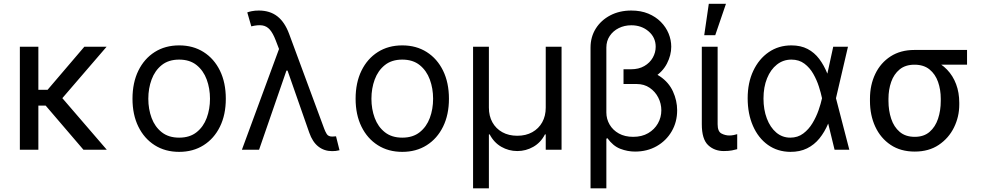

<svg xmlns="http://www.w3.org/2000/svg" viewBox="-20 -793 5201 1017"><path d="M183.2 -545.5V0H85.2V-545.5ZM544.7 -545.5 276.3 -233.7H150.6L134.9 -317.5H232.2L426.8 -545.5ZM421.9 0 218.8 -237.2 281.2 -306.8 545.5 0Z M929 11.4Q855.1 11.4 799.5 -23.8Q744 -58.9 712.9 -122.2Q681.8 -185.4 681.8 -269.9Q681.8 -355.1 712.9 -418.7Q744 -482.2 799.5 -517.4Q855.1 -552.6 929 -552.6Q1002.8 -552.6 1058.4 -517.4Q1114 -482.2 1145.1 -418.7Q1176.1 -355.1 1176.1 -269.9Q1176.1 -185.4 1145.1 -122.2Q1114 -58.9 1058.4 -23.8Q1002.8 11.4 929 11.4ZM929 -63.9Q985.1 -63.9 1021.3 -92.7Q1057.5 -121.4 1074.9 -168.3Q1092.3 -215.2 1092.3 -269.9Q1092.3 -324.6 1074.9 -371.8Q1057.5 -419 1021.3 -448.2Q985.1 -477.3 929 -477.3Q872.9 -477.3 836.6 -448.2Q800.4 -419 783 -371.8Q765.6 -324.6 765.6 -269.9Q765.6 -215.2 783 -168.3Q800.4 -121.4 836.6 -92.7Q872.9 -63.9 929 -63.9Z M1738.6 7.5Q1697.4 7.5 1666.4 -16.7Q1635.3 -40.8 1617.9 -90.9L1487.2 -464.5L1461.6 -524.1L1440.3 -579.5Q1425.8 -617.2 1409.3 -636Q1392.8 -654.8 1369.3 -658.4Q1345.9 -661.9 1311.1 -653.4L1289.8 -727.3Q1296.2 -730.1 1312.9 -733.7Q1329.5 -737.2 1350.9 -737.2Q1409.4 -737.2 1448.9 -706.7Q1488.3 -676.1 1511.4 -613.6L1697.4 -110.8Q1702.4 -96.9 1710.6 -83.3Q1718.8 -69.6 1740.1 -69.6Q1744.3 -69.6 1750.5 -70.3Q1756.7 -71 1759.9 -71L1778.4 2.8Q1768.1 5.3 1758 6.6Q1747.9 7.8 1738.6 7.5ZM1261.4 0 1474.4 -578.1 1508.5 -419H1497.2L1352.3 0Z M2110.8 11.4Q2036.9 11.4 1981.4 -23.8Q1925.8 -58.9 1894.7 -122.2Q1863.6 -185.4 1863.6 -269.9Q1863.6 -355.1 1894.7 -418.7Q1925.8 -482.2 1981.4 -517.4Q2036.9 -552.6 2110.8 -552.6Q2184.7 -552.6 2240.2 -517.4Q2295.8 -482.2 2326.9 -418.7Q2358 -355.1 2358 -269.9Q2358 -185.4 2326.9 -122.2Q2295.8 -58.9 2240.2 -23.8Q2184.7 11.4 2110.8 11.4ZM2110.8 -63.9Q2166.9 -63.9 2203.1 -92.7Q2239.3 -121.4 2256.7 -168.3Q2274.1 -215.2 2274.1 -269.9Q2274.1 -324.6 2256.7 -371.8Q2239.3 -419 2203.1 -448.2Q2166.9 -477.3 2110.8 -477.3Q2054.7 -477.3 2018.5 -448.2Q1982.2 -419 1964.8 -371.8Q1947.4 -324.6 1947.4 -269.9Q1947.4 -215.2 1964.8 -168.3Q1982.2 -121.4 2018.5 -92.7Q2054.7 -63.9 2110.8 -63.9Z M2485.8 204.5V-545.5H2569.6V-223Q2569.6 -178.6 2588.2 -145.1Q2606.9 -111.5 2640.8 -92.7Q2674.7 -73.9 2720.2 -73.9Q2765.6 -73.9 2799.5 -92.9Q2833.5 -111.9 2852.1 -145.4Q2870.7 -179 2870.7 -223V-545.5H2954.5V0H2870.7V-81H2866.5Q2844.5 -38 2805 -15.4Q2765.6 7.1 2720.2 7.1Q2674.7 7.1 2635.5 -15.4Q2596.2 -38 2573.9 -81H2569.6V204.5Z M3282.7 -420.5H3353.7Q3428.3 -420.5 3475.3 -388.8Q3522.4 -357.2 3544.6 -308.6Q3566.8 -259.9 3566.8 -208.8Q3566.8 -147 3538 -97.5Q3509.2 -47.9 3458.8 -19Q3408.4 9.9 3343.8 9.9Q3304.3 9.9 3265.8 -4.8Q3227.3 -19.5 3197.4 -61.1L3191.8 -58.2V-197.4Q3191.8 -162.6 3209 -133.2Q3226.2 -103.7 3258 -85.9Q3289.8 -68.2 3333.8 -68.2Q3380 -68.2 3413.4 -87.7Q3446.7 -107.2 3464.8 -139.2Q3483 -171.2 3483 -208.8Q3483 -244.3 3466.8 -276.1Q3450.6 -307.9 3421.3 -327.9Q3392 -348 3352.3 -348H3282.7ZM3323.9 -737.2Q3374.6 -737.2 3413.9 -720.9Q3453.1 -704.5 3480.3 -677Q3507.5 -649.5 3521.5 -615.4Q3535.5 -581.3 3535.5 -545.5Q3535.5 -500.7 3512.8 -456.5Q3490.1 -412.3 3443.2 -383Q3396.3 -353.7 3323.9 -353.7H3282.7V-426.1H3322.4Q3363.6 -426.1 3392.9 -443.2Q3422.2 -460.2 3437.7 -487.6Q3453.1 -514.9 3453.1 -545.5Q3453.1 -594.5 3415.7 -626.8Q3378.2 -659.1 3323.9 -659.1Q3287.6 -659.1 3257.6 -644.2Q3227.6 -629.3 3209.7 -602.6Q3191.8 -576 3191.8 -541.2V204.5H3108V-541.2Q3108 -597.3 3135.8 -641.7Q3163.7 -686.1 3212.5 -711.6Q3261.4 -737.2 3323.9 -737.2Z M3697.4 -545.5H3781.2V-134.9Q3781.2 -96.6 3801.3 -85.9Q3821.4 -75.3 3843.8 -75.3Q3854.4 -75.3 3867 -77.8Q3879.6 -80.3 3884.9 -82.4V-2.8Q3874.3 0.4 3856.9 3.7Q3839.5 7.1 3813.9 7.1Q3763.8 7.1 3730.6 -24.5Q3697.4 -56.1 3697.4 -134.9ZM3710.2 -606.5 3734.4 -772.7H3825.3L3768.5 -606.5Z M4166.2 11.4Q4098 10.7 4047.2 -25.7Q3996.4 -62.1 3968.4 -126.1Q3940.3 -190 3940.3 -272.7Q3940.3 -354.8 3970 -417.8Q3999.6 -480.8 4051.8 -516.7Q4104 -552.6 4171.9 -552.6Q4221.6 -552.6 4257.8 -533.6Q4294 -514.6 4319.4 -480.8Q4344.8 -447.1 4362.2 -403.4H4394.9L4407.7 -274.1L4478.7 0H4400.6L4333.8 -274.1Q4328.5 -300.1 4317.5 -334.5Q4306.5 -369 4288 -401.6Q4269.5 -434.3 4240.9 -455.8Q4212.4 -477.3 4171.9 -477.3Q4128.6 -477.3 4095.2 -451Q4061.8 -424.7 4043 -378.2Q4024.1 -331.7 4024.1 -271.3Q4024.1 -212.4 4041.9 -165.3Q4059.7 -118.3 4091.6 -91.1Q4123.6 -63.9 4166.2 -63.9Q4205.6 -63.9 4234.7 -85.8Q4263.8 -107.6 4283.7 -140.8Q4303.6 -174 4315.9 -209.3Q4328.1 -244.7 4333.8 -271.3L4393.5 -545.5H4471.6L4407.7 -271.3L4394.9 -137.8H4366.5Q4348 -93.8 4320.5 -59.8Q4293 -25.9 4254.8 -7.1Q4216.6 11.7 4166.2 11.4Z M4588.1 -258.5V-269.9Q4588.1 -343 4616.3 -401.6Q4644.5 -460.2 4697.3 -494.3Q4750 -528.4 4823.9 -528.4Q4839.5 -527 4852.6 -517.8Q4865.8 -508.5 4881.7 -496.4Q4897.7 -484.4 4921.9 -474.4Q4965.2 -456.7 4996.4 -424.2Q5027.7 -391.7 5044.4 -347.1Q5061.1 -302.6 5061.1 -248.6V-238.6Q5061.1 -174.7 5033.2 -117.9Q5005.3 -61.1 4952.6 -25.6Q4899.9 9.9 4825.3 9.9Q4750.7 9.9 4697.6 -25.6Q4644.5 -61.1 4616.3 -121.8Q4588.1 -182.5 4588.1 -258.5ZM4686.1 -269.9V-258.5Q4686.1 -207.4 4700.5 -164.1Q4714.8 -120.7 4745.6 -94.5Q4776.3 -68.2 4825.3 -68.2Q4873.6 -68.2 4903.9 -94.5Q4934.3 -120.7 4948.7 -164.1Q4963.1 -207.4 4963.1 -258.5V-269.9Q4963.1 -318.2 4948.7 -359.2Q4934.3 -400.2 4903.6 -425.2Q4872.9 -450.3 4823.9 -450.3Q4775.6 -450.3 4745.2 -425.2Q4714.8 -400.2 4700.5 -359.2Q4686.1 -318.2 4686.1 -269.9ZM5102.3 -528.4V-450.3H4823.9V-528.4Z"/></svg>

Font: InterMG
Style: Regular
Weight: 400
Designer: Rasmus Andersson
Foundry: rsms
Version: Version 3.019;December 26, 2023;FontCreator 15.0.0.2955 64-b